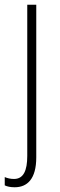

<svg xmlns="http://www.w3.org/2000/svg" viewBox="-38 -549 252 810"><path d="M24 241C77 241 115 206 115 115V-529H77V109C77 171 61 206 21 206C7 206 -7 203 -18 198V233C-8 238 6 241 24 241Z"/></svg>

Font: Noto Sans Hebrew Condensed ExtraLight
Style: Regular
Weight: 200
Width: 3
Designer: Monotype Design Team
Foundry: Monotype Imaging Inc.
Version: Version 2.004